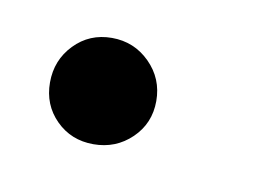

<svg xmlns="http://www.w3.org/2000/svg" viewBox="-30 -397 230 169"><g transform="rotate(10 85.0 -312.5)"><path d="M26.5 -278.5Q13 -292 13 -312Q13 -332 26.5 -346Q40 -360 60 -360Q80 -360 94 -346Q108 -332 108 -312Q108 -292 94 -278.5Q80 -265 60 -265Q40 -265 26.5 -278.5Z"/></g></svg>

Font: Sofia
Style: Regular
Weight: 400
Designer: Paula Nazal and Daniel Hernndez
Foundry: Paula Nazal, Daniel Hernndez
Version: Version 1.001